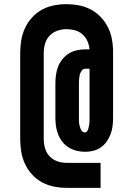

<svg xmlns="http://www.w3.org/2000/svg" viewBox="-20 -801 640 922"><path d="M300 101Q269 101 239 95Q209 89 182 74.5Q155 60 134 37Q113 14 100 -14Q87 -42 82 -72.5Q77 -103 77 -133V-547Q77 -577 82 -607.5Q87 -638 100 -666Q113 -694 134 -717Q155 -740 181.5 -754.5Q208 -769 238.5 -775Q269 -781 300 -781Q329 -781 358 -775.5Q387 -770 413 -757Q439 -744 460 -723Q481 -702 495 -676.5Q509 -651 515.5 -622Q522 -593 523 -564V-235Q523 -215 520.5 -195Q518 -175 511 -156.5Q504 -138 492.5 -121.5Q481 -105 464.5 -93.5Q448 -82 428.5 -77Q409 -72 389 -72Q368 -72 348 -77Q328 -82 310.5 -92.5Q293 -103 280 -119.5Q267 -136 259.5 -155Q252 -174 249 -194Q246 -214 246 -235V-402Q246 -422 249 -442.5Q252 -463 259.5 -482Q267 -501 280.5 -517.5Q294 -534 311.5 -544.5Q329 -555 349 -559.5Q369 -564 390 -564H410Q408 -585 399.5 -604Q391 -623 375.5 -636.5Q360 -650 340 -655.5Q320 -661 300 -661Q277 -661 255.5 -653.5Q234 -646 218.5 -630Q203 -614 196.5 -591.5Q190 -569 190 -547V-133Q190 -111 196.5 -88.5Q203 -66 218.5 -50Q234 -34 255.5 -26.5Q277 -19 300 -19H463V101ZM387 -165Q394 -165 398 -170.5Q402 -176 404 -182.5Q406 -189 407 -195.5Q408 -202 409 -208.5Q410 -215 410 -221.5Q410 -228 410 -235V-471H390Q379 -471 372.5 -462Q366 -453 363.5 -443Q361 -433 360 -422.5Q359 -412 359 -402V-235Q359 -228 359 -221Q359 -214 360 -207.5Q361 -201 363 -194.5Q365 -188 367.5 -181.5Q370 -175 375 -170Q380 -165 387 -165Z"/></svg>

Font: Iosevka SS04 Heavy Extended
Style: Regular
Weight: 900
Width: 7
Monospace: yes
Designer: Belleve Invis
Foundry: Belleve Invis
Version: Version 19.0.0; ttfautohint (v1.8.4)